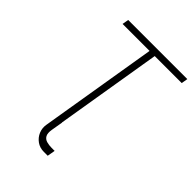

<svg xmlns="http://www.w3.org/2000/svg" viewBox="-264 -846 1170 1170"><g transform="rotate(45 321.0 -261.0)"><path d="M289.4 0 276.6 75.3Q271.3 108 280.5 125Q289.8 142 309.5 147.9Q329.2 153.8 354 153.8H379.3L370.4 204.5H337Q302.2 204.5 276.3 186.1Q250.4 167.6 238.1 138.5Q225.9 109.4 231.2 77.8L244 0L357.6 -686.1H125L132.1 -727.3H641.7L634.6 -686.1H402L288.4 0Z"/></g></svg>

Font: Inter Extra Light  BETA
Style: Italic
Weight: 200
Italic angle: 9.39999°
Designer: Rasmus Andersson
Foundry: rsms
Version: Version 3.011;git-f93a4a705